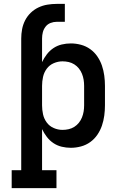

<svg xmlns="http://www.w3.org/2000/svg" viewBox="-20 -751 640 986"><path d="M40 215V123H89V-553Q89 -577 93.5 -601Q98 -625 109 -646.5Q120 -668 137.5 -685Q155 -702 177 -712.5Q199 -723 223 -727Q247 -731 271 -731H313V-639H271Q255 -639 239.5 -633Q224 -627 214 -614Q204 -601 200 -585.5Q196 -570 196 -553V-432Q206 -453 220.5 -472Q235 -491 254.5 -504Q274 -517 297 -522.5Q320 -528 344 -528Q370 -528 396 -521Q422 -514 443.5 -498.5Q465 -483 480 -461Q495 -439 503.5 -414Q512 -389 515.5 -362.5Q519 -336 519 -310V-210Q519 -184 515.5 -157.5Q512 -131 503.5 -106Q495 -81 480 -59Q465 -37 443.5 -21.5Q422 -6 396 1Q370 8 344 8Q320 8 297 2.5Q274 -3 254.5 -16Q235 -29 220.5 -48Q206 -67 196 -88V123H270V215ZM301 -84Q317 -84 332.5 -87.5Q348 -91 361.5 -99.5Q375 -108 385 -120.5Q395 -133 401 -148Q407 -163 409.5 -178.5Q412 -194 412 -210V-310Q412 -326 409.5 -341.5Q407 -357 401 -372Q395 -387 385 -399.5Q375 -412 361.5 -420.5Q348 -429 332.5 -432.5Q317 -436 301 -436Q278 -436 256 -426.5Q234 -417 220 -398Q206 -379 201 -356Q196 -333 196 -310V-210Q196 -187 201 -164Q206 -141 220 -122Q234 -103 256 -93.5Q278 -84 301 -84Z"/></svg>

Font: Iosevka Etoile Semibold
Style: Regular
Weight: 600
Designer: Belleve Invis
Foundry: Belleve Invis
Version: Version 22.1.2; ttfautohint (v1.8.4)